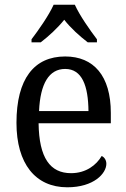

<svg xmlns="http://www.w3.org/2000/svg" viewBox="-20 -786 537 816"><path d="M114 -619V-606H153C187 -632 225 -667 253 -702C280 -667 319 -632 353 -606H392V-619C363 -657 318 -721 298 -766H208C188 -721 143 -657 114 -619ZM266 10C379 10 432 -49 432 -90C432 -107 422 -119 412 -123C390 -85 346 -50 282 -50C193 -50 146 -115 144 -262H451V-306C451 -464 378 -546 257 -546C125 -546 50 -451 50 -264C50 -91 130 10 266 10ZM356 -314H146C151 -430 188 -493 257 -493C329 -493 355 -421 356 -314Z"/></svg>

Font: Noto Serif Thai SemiCondensed
Style: Regular
Weight: 400
Width: 4
Designer: Monotype Design Team
Foundry: Monotype Imaging Inc.
Version: Version 2.002